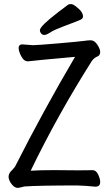

<svg xmlns="http://www.w3.org/2000/svg" viewBox="-20 -906 540 939"><path d="M375 -810Q331 -792 288 -776Q245 -760 226 -747.5Q207 -735 197 -735Q187 -735 181 -742.5Q175 -750 175 -757Q175 -764 182 -773Q203 -802 313 -883Q317 -886 327 -886Q337 -886 352 -874Q386 -848 386 -826Q386 -816 375 -810ZM67 13Q51 13 36.5 -6Q22 -25 22 -42Q22 -59 39 -74Q49 -85 53 -90Q191 -363 347 -628Q145 -610 117 -606Q102 -606 92.5 -618Q83 -630 77 -645.5Q71 -661 71 -671Q71 -671 71 -672Q72 -689 89 -689Q89 -689 141 -685Q162 -685 266 -694Q370 -703 390.5 -706Q411 -709 423 -709Q442 -709 456 -687.5Q470 -666 470 -652Q470 -637 459 -631Q440 -624 428 -606Q261 -342 130 -71Q171 -74 246 -74Q321 -74 356 -73Q418 -73 432 -74Q450 -74 460 -52.5Q470 -31 470 -17Q470 -3 463.5 2Q457 7 447 7Q447 7 446 7Q398 2 357 1Q169 1 99 6Q73 13 67 13Q67 13 67 13Z"/></svg>

Font: Moon Stars Kai HW
Style: Bold
Weight: 700
Designer: GuiWonder
Version: Version 1.101